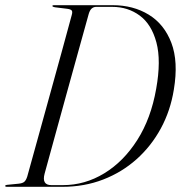

<svg xmlns="http://www.w3.org/2000/svg" viewBox="-24 -720 697 740"><path d="M-4 -3.5Q-4 -6.5 2.5 -7.5L47.5 -12Q63 -13.5 69.8 -19.5Q76.5 -25.5 81 -39.5Q99.5 -106 121.8 -186.8Q144 -267.5 167.5 -352.2Q191 -437 213 -517Q235 -597 252.5 -662Q256 -674 252.8 -679Q249.5 -684 236 -686L187.5 -692Q178 -693.5 178 -697Q178 -700 183 -700H410Q489.5 -700 549.2 -663.5Q609 -627 636.5 -554.8Q664 -482.5 646 -374.5Q633 -293.5 596 -225.2Q559 -157 502.5 -106.5Q446 -56 373.5 -28Q301 0 216.5 0H1.5Q-4 0 -4 -3.5ZM218.5 -6.5Q303 -6.5 377.5 -51.8Q452 -97 505 -180.2Q558 -263.5 578 -378Q597.5 -486.5 578.8 -556.5Q560 -626.5 514.5 -660Q469 -693.5 409 -693.5H346.5Q337 -693.5 329.8 -687.5Q322.5 -681.5 318 -666.5Q299 -598 276.8 -518.2Q254.5 -438.5 231.8 -355.8Q209 -273 187.5 -194.8Q166 -116.5 148 -51Q136 -6.5 174 -6.5Z"/></svg>

Font: Fraunces 144pt Light
Style: Italic
Weight: 300
Italic angle: -16°
Version: Version 1.000;[0bf87f6ff]